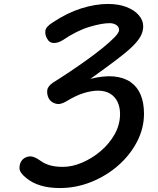

<svg xmlns="http://www.w3.org/2000/svg" viewBox="-20 -949 798 970"><path d="M282 1Q227.5 1 185.2 -11.8Q143 -24.5 113.5 -49Q79 -76 78.5 -98.8Q78 -121.5 89.5 -137.5Q102.5 -155 126.2 -158.5Q150 -162 183.5 -137.5Q203.5 -122.5 231 -114.2Q258.5 -106 297.5 -106Q345 -106 395.2 -127.5Q445.5 -149 489 -186Q532.5 -223 559.5 -271.2Q586.5 -319.5 586.5 -373.5Q586.5 -407 574 -433.8Q561.5 -460.5 536.5 -475.8Q511.5 -491 474.5 -491Q443.5 -491 403.2 -478.8Q363 -466.5 315 -437Q285 -418.5 260.8 -425.5Q236.5 -432.5 226 -452.5Q216 -473 218.8 -493.5Q221.5 -514 248.5 -532Q287 -556 331.8 -586Q376.5 -616 420.5 -647.5Q464.5 -679 501 -708.8Q537.5 -738.5 559.5 -761.5Q581.5 -784.5 581.5 -797Q581.5 -814 567.2 -823Q553 -832 534 -832Q494 -832 431 -813Q368 -794 297.5 -746.5Q274 -731.5 252 -731.8Q230 -732 219 -752Q207 -771.5 209 -792.5Q211 -813.5 246 -835.5Q319 -884 390.2 -906.5Q461.5 -929 525.5 -929Q579 -929 619 -913.5Q659 -898 681.2 -872.2Q703.5 -846.5 703.5 -816.5Q703.5 -790 690 -765.2Q676.5 -740.5 645.8 -711.2Q615 -682 563.5 -643.2Q512 -604.5 436.5 -550.5Q504 -567.5 554.8 -562.8Q605.5 -558 639.5 -534.5Q673.5 -511 690.5 -470.5Q707.5 -430 707.5 -374.5Q707.5 -301 672.5 -233.5Q637.5 -166 577.5 -113.2Q517.5 -60.5 441 -29.8Q364.5 1 282 1Z"/></svg>

Font: Edu AU VIC WA NT Pre SemiBold
Style: Regular
Weight: 600
Designer: Tina and Corey Anderson, Eben Sorkin, Mirko Velimirovic
Foundry: Google for Education
Version: Version 1.001